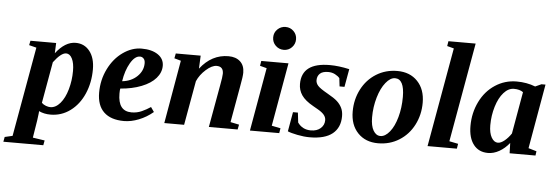

<svg xmlns="http://www.w3.org/2000/svg" viewBox="-126 -867 3625 1253"><g transform="rotate(5 1687.0 -240.5)"><path d="M469.7 -308.1Q469.7 -221.2 438 -148.2Q406.2 -75.2 348.6 -32.7Q291 9.8 219.2 9.8Q177.2 9.8 143.6 -6.3L142.6 7.8L136.7 54.2L118.2 169.4L196.3 181.2L190.4 212.9H-71.3L-65.4 181.2L-14.6 169.4L89.8 -417.5L41.5 -429.7L47.4 -459H215.8L212.9 -391.6Q273.9 -471.2 343.3 -471.2Q400.4 -471.2 435.1 -427.2Q469.7 -383.3 469.7 -308.1ZM341.3 -286.6Q341.3 -337.9 326.4 -367.4Q311.5 -397 287.1 -397Q253.9 -397 205.1 -332L157.2 -62Q168.9 -50.3 185.3 -44.4Q201.7 -38.6 213.9 -38.6Q249 -38.6 278.6 -73Q308.1 -107.4 324.7 -165.8Q341.3 -224.1 341.3 -286.6Z M921.9 -371.1Q921.9 -327.1 889.6 -290Q857.4 -252.9 796.6 -229Q735.8 -205.1 658.7 -199.2Q656.2 -189.5 656.2 -166Q656.2 -50.8 744.6 -50.8Q780.8 -50.8 811.5 -64.7Q842.3 -78.6 869.1 -96.7L890.6 -65.9Q847.7 -29.8 797.4 -10Q747.1 9.8 700.7 9.8Q614.3 9.8 568.8 -33.7Q523.4 -77.1 523.4 -161.1Q523.4 -245.1 559.1 -316.9Q594.7 -388.7 653.3 -429.9Q711.9 -471.2 774.9 -471.2Q842.3 -471.2 882.1 -444.1Q921.9 -417 921.9 -371.1ZM666.5 -248Q726.1 -254.4 764.4 -291.3Q802.7 -328.1 802.7 -377.4Q802.7 -397.9 792.7 -408.2Q782.7 -418.5 769 -418.5Q735.4 -418.5 706.3 -368.7Q677.2 -318.8 666.5 -248Z M1316.9 -354Q1316.9 -401.4 1272.5 -401.4Q1241.7 -401.4 1203.1 -367.2Q1164.6 -333 1146 -290L1094.2 0H964.4L1036.6 -414.6L993.2 -426.8L999.5 -459H1162.6L1158.7 -373.5Q1234.4 -471.2 1344.2 -471.2Q1392.6 -471.2 1420.9 -445.3Q1449.2 -419.4 1449.2 -372.6Q1449.2 -347.2 1437 -283.2L1394.5 -43.9L1451.2 -32.2L1444.8 0H1256.3L1306.2 -277.8Q1316.9 -334.5 1316.9 -354Z M1664.6 -43.9 1722.7 -32.2 1717.3 0H1525.4L1598.6 -415L1554.2 -426.8L1559.6 -459H1737.8ZM1623.5 -619.1Q1623.5 -650.9 1645.8 -672.4Q1668 -693.8 1698.7 -693.8Q1730 -693.8 1751.7 -672.1Q1773.4 -650.4 1773.4 -619.1Q1773.4 -588.4 1752 -566.2Q1730.5 -543.9 1698.7 -543.9Q1667.5 -543.9 1645.5 -565.7Q1623.5 -587.4 1623.5 -619.1Z M2116.2 -145Q2116.2 -70.8 2066.4 -30.5Q2016.6 9.8 1917.5 9.8Q1879.9 9.8 1836.7 1.2Q1793.5 -7.3 1772.5 -16.6L1794.9 -144H1827.1L1834.5 -79.6Q1865.7 -35.6 1920.9 -35.6Q1960.9 -35.6 1984.9 -56.9Q2008.8 -78.1 2008.8 -109.9Q2008.8 -128.9 1995.8 -144.8Q1982.9 -160.6 1955.6 -176.3L1923.3 -194.8Q1869.1 -225.1 1846.7 -258.1Q1824.2 -291 1824.2 -332Q1824.2 -471.2 2008.3 -471.2Q2065.9 -471.2 2136.2 -455.6L2115.2 -337.9H2083L2076.7 -391.6Q2066.4 -404.3 2046.4 -414.8Q2026.4 -425.3 2001.5 -425.3Q1964.4 -425.3 1947 -408.7Q1929.7 -392.1 1929.7 -365.2Q1929.7 -346.2 1944.1 -329.6Q1958.5 -313 2007.3 -285.6Q2053.7 -259.8 2074 -241Q2094.2 -222.2 2105.2 -199.2Q2116.2 -176.3 2116.2 -145Z M2500.5 -305.2Q2500.5 -422.9 2439.5 -422.9Q2408.7 -422.9 2378.7 -385.7Q2348.6 -348.6 2330.3 -286.1Q2312 -223.6 2312 -155.8Q2312 -99.6 2330.1 -69.1Q2348.1 -38.6 2376.5 -38.6Q2407.7 -38.6 2437 -74.7Q2466.3 -110.8 2483.4 -172.4Q2500.5 -233.9 2500.5 -305.2ZM2365.2 9.8Q2282.2 9.8 2232.4 -42.5Q2182.6 -94.7 2182.6 -182.6Q2182.6 -261.7 2216.8 -328.1Q2251 -394.5 2312.3 -432.9Q2373.5 -471.2 2450.2 -471.2Q2533.2 -471.2 2583 -418.9Q2632.8 -366.7 2632.8 -278.8Q2632.8 -199.7 2598.6 -133.3Q2564.5 -66.9 2503.2 -28.6Q2441.9 9.8 2365.2 9.8Z M2828.1 -43.9 2886.2 -32.2 2880.9 0H2689L2804.2 -649.9L2759.8 -661.6L2765.1 -693.8H2943.4Z M3346.7 -43.9 3399.9 -28.3 3396 0H3226.6L3224.6 -67.4Q3195.8 -31.2 3159.4 -10.5Q3123 10.3 3085.4 10.3Q3024.4 10.3 2990.5 -33.7Q2956.5 -77.6 2956.5 -155.8Q2956.5 -241.2 2992.2 -314.2Q3027.8 -387.2 3091.6 -429Q3155.3 -470.7 3231.9 -470.7Q3299.3 -470.7 3354.5 -448.7L3394.5 -466.8H3420.9ZM3085 -171.4Q3085 -121.1 3101.8 -91.6Q3118.7 -62 3144 -62Q3163.6 -62 3187.5 -81.5Q3211.4 -101.1 3230.5 -129.9L3278.8 -404.8Q3256.8 -421.4 3218.3 -421.4Q3182.1 -421.4 3151.4 -387Q3120.6 -352.5 3102.8 -293.7Q3085 -234.9 3085 -171.4Z"/></g></svg>

Font: Liberation Serif
Style: Bold Italic
Weight: 700
Italic angle: -16.333°
Designer: Steve Matteson
Foundry: Ascender Corporation
Version: Version 2.1.5